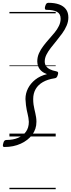

<svg xmlns="http://www.w3.org/2000/svg" viewBox="-67 -970 506 1365"><path d="M-34 75Q-46 75 -46.5 67Q-47 59 -44 50Q-41 36 -35.5 30.5Q-30 25 -20 25Q26 25 61.5 10Q97 -5 117.5 -33.5Q138 -62 138 -104Q137 -119 135 -132.5Q133 -146 129.5 -159.5Q126 -173 123 -188.5Q120 -204 117.5 -223Q115 -242 114 -266Q114 -306 132 -341.5Q150 -377 184 -404Q218 -431 267 -443Q244 -451 228.5 -464.5Q213 -478 205.5 -496Q198 -514 198 -533Q198 -564 210 -591Q222 -618 241 -643Q260 -668 281 -691.5Q302 -715 321 -738Q340 -761 352 -786Q364 -811 364 -837Q364 -872 338 -886Q312 -900 265 -900Q254 -900 252.5 -907.5Q251 -915 254 -925Q258 -939 263 -944.5Q268 -950 278 -950Q322 -950 353.5 -938.5Q385 -927 402 -904Q419 -881 419 -846Q419 -817 407 -788.5Q395 -760 375.5 -733Q356 -706 335 -680.5Q314 -655 294.5 -630Q275 -605 263 -581Q251 -557 251 -533Q251 -515 260 -501Q269 -487 287.5 -477.5Q306 -468 333 -463Q343 -461 345.5 -456Q348 -451 344 -438Q340 -424 334.5 -419Q329 -414 319 -413Q272 -406 238 -386.5Q204 -367 186.5 -336.5Q169 -306 169 -266Q169 -244 171.5 -226.5Q174 -209 177.5 -194.5Q181 -180 184 -166Q187 -152 189.5 -137Q192 -122 192 -104Q192 -52 162 -12Q132 28 80.5 51.5Q29 75 -34 75ZM0 365H329V375H0ZM0 -20H329V0H0ZM0 -505H329V-500H0ZM0 -885H329V-875H0Z"/></svg>

Font: Playwrite DK Uloopet Guides
Style: Regular
Weight: 400
Designer: Veronika Burian, José Scaglione
Foundry: TypeTogether
Version: Version 1.003